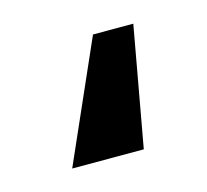

<svg xmlns="http://www.w3.org/2000/svg" viewBox="-44 -111 293 272"><g transform="rotate(-15 102.5 25.0)"><path d="M110.8 -63H169.9L138.2 112.8H33.2Z"/></g></svg>

Font: Lorenzo Sans
Style: Regular
Weight: 400
Foundry: Intel Corporation
Version: Version 1.00; ttfautohint (v1.5)